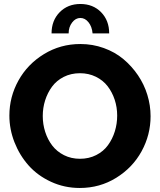

<svg xmlns="http://www.w3.org/2000/svg" viewBox="-20 -934 800 960"><path d="M323.2 -767.1H237.8Q237.8 -831.5 278.3 -872.8Q318.8 -914.1 381.8 -914.1Q445.3 -914.1 485.6 -872.8Q525.9 -831.5 525.9 -767.1H442.9Q439.9 -800.8 422.6 -822.5Q405.3 -844.2 381.8 -844.2Q357.9 -844.2 340.6 -821.5Q323.2 -798.8 323.2 -767.1ZM26.9 -356Q26.9 -449.7 72.3 -531.5Q117.7 -613.3 200 -663.6Q282.2 -713.9 381.8 -713.9Q443.4 -713.9 499 -693.8Q554.7 -673.8 596.7 -638.7Q638.7 -603.5 669.7 -557.9Q700.7 -512.2 716.8 -459.5Q732.9 -406.7 732.9 -353Q732.9 -259.8 688 -177.7Q643.1 -95.7 561 -44.9Q479 5.9 378.9 5.9Q302.2 5.9 235.4 -24.9Q168.5 -55.7 123.3 -106.4Q78.1 -157.2 52.5 -222.4Q26.9 -287.6 26.9 -356ZM379.9 -140.1Q424.8 -140.1 461.2 -158.7Q497.6 -177.2 520 -208.3Q542.5 -239.3 554.2 -277.3Q565.9 -315.4 565.9 -356Q565.9 -397.5 553.5 -435.3Q541 -473.1 518.1 -502.9Q495.1 -532.7 459.2 -550.3Q423.3 -567.9 379.9 -567.9Q335 -567.9 298.8 -549.6Q262.7 -531.2 240.2 -500.7Q217.8 -470.2 205.8 -432.6Q193.8 -395 193.8 -354Q193.8 -312.5 206.1 -274.4Q218.3 -236.3 241.2 -206.3Q264.2 -176.3 300 -158.2Q335.9 -140.1 379.9 -140.1Z"/></svg>

Font: Rawline ExtraBold
Style: Regular
Weight: 800
Designer: Matt McInerney, Pablo Impallari, Rodrigo Fuenzalida
Foundry: Matt McInerney, Pablo Impallari, Rodrigo Fuenzalida
Version: Version 4.020;PS 004.020;hotconv 1.0.88;makeotf.lib2.5.64775